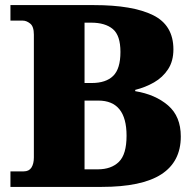

<svg xmlns="http://www.w3.org/2000/svg" viewBox="-20 -734 760 754"><path d="M21 0V-61H73Q94 -61 103.5 -76Q113 -91 113 -116V-598Q113 -630 98.5 -641.5Q84 -653 70 -653H21V-714H349Q501 -714 581 -674.5Q661 -635 661 -540Q661 -494 640 -462Q619 -430 585 -410.5Q551 -391 511 -381V-376Q590 -363 640 -320Q690 -277 690 -198Q690 -99 613.5 -49.5Q537 0 379 0ZM340 -408Q396 -408 424.5 -436Q453 -464 453 -530Q453 -595 423 -620Q393 -645 338 -645H312V-408ZM364 -69Q417 -69 447 -98.5Q477 -128 477 -201Q477 -339 366 -339H312V-69Z"/></svg>

Font: Noto Serif Tamil Black
Style: Italic
Weight: 900
Italic angle: -12°
Designer: Indian Type Foundry, Tom Grace, and the Monotype Design Team
Foundry: Monotype Imaging Inc.
Version: Version 2.003; ttfautohint (v1.8.4.7-5d5b)